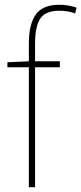

<svg xmlns="http://www.w3.org/2000/svg" viewBox="-20 -785 341 805"><path d="M231 -503H127V0H101V-503H11V-524L101 -528V-604Q101 -683 130 -724Q159 -765 228 -765Q250 -765 268 -761.5Q286 -758 301 -753L295 -728Q280 -735 262 -737.5Q244 -740 228 -740Q172 -740 149.5 -708Q127 -676 127 -601V-528H231Z"/></svg>

Font: Noto Sans Lao UI SemCond Thin
Style: Regular
Weight: 100
Width: 4
Designer: Monotype Design Team
Foundry: Monotype Imaging Inc.
Version: Version 2.000; ttfautohint (v1.8.4.7-5d5b)